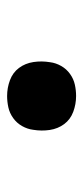

<svg xmlns="http://www.w3.org/2000/svg" viewBox="133 -610 234 540"><g transform="rotate(-90 250.0 -340.0)"><path d="M250 -243Q227 -243 205.5 -251Q184 -259 171 -276.5Q158 -294 154.5 -317Q151 -340 155 -364Q157 -380 165.5 -395Q174 -410 188 -420Q202 -430 218 -433.5Q234 -437 250 -437Q273 -437 294.5 -429Q316 -421 329 -403.5Q342 -386 345.5 -363Q349 -340 345 -316Q343 -300 334.5 -285Q326 -270 312 -260Q298 -250 282 -246.5Q266 -243 250 -243Z"/></g></svg>

Font: Iosevka Slab
Style: Bold Italic
Weight: 700
Italic angle: -9°
Monospace: yes
Designer: Belleve Invis
Foundry: Belleve Invis
Version: Version 11.1.0; ttfautohint (v1.8.3)